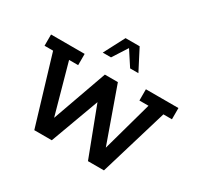

<svg xmlns="http://www.w3.org/2000/svg" viewBox="-163 -1014 1285 1227"><g transform="rotate(30 479.0 -400.5)"><path d="M222 0 72 -500H9V-583H257V-500H190L301 -100H281L435 -533H531L685 -100H665L776 -500H709V-583H949V-500H886L736 0H618L470 -389H494L351 0ZM353 -648 433 -801H537L616 -648H555L484 -757L414 -648Z"/></g></svg>

Font: Rokkitt SemiBold SemiBold
Style: Regular
Weight: 600
Version: Version 3.103